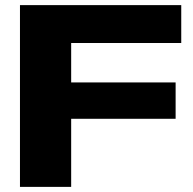

<svg xmlns="http://www.w3.org/2000/svg" viewBox="-20 -730 755 750"><path d="M58 0V-710H688V-562H258V-408H666V-266H258V0Z"/></svg>

Font: Special Gothic Expanded One
Style: Regular
Weight: 400
Designer: Alistair McCready
Foundry: Monolith
Version: Version 1.010; ttfautohint (v1.8.4.7-5d5b)